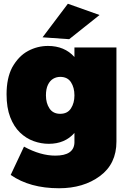

<svg xmlns="http://www.w3.org/2000/svg" viewBox="-20 -800 694 1024"><path d="M295 204Q139 204 37 133L108 -18Q196 30 275 30Q374 30 377 -39V-91Q326 -33 240 -33Q199 -33 159 -47.5Q119 -62 86.5 -93.2Q54 -124.5 34.5 -175Q15 -225.5 15 -297Q15 -383.5 45 -440.5Q79 -501 129.2 -528Q179.5 -555 236 -555Q324 -555 377 -496V-547H601V-45Q601 74 513 139Q425 204 295 204ZM349 -591 207 -601 342 -780 511 -720ZM301 -193Q340 -193 358.5 -222Q377 -251 377 -291Q377 -333 358.5 -361.5Q340 -390 301 -390Q281 -390 263.8 -380Q246.5 -370 235.8 -348Q225 -326 225 -291Q225 -250 244 -221.5Q263 -193 301 -193Z"/></svg>

Font: Argentum Novus Black
Style: Regular
Weight: 900
Designer: Julieta Ulanovsky (font) & Cristiano Sobral (main changes)
Foundry: Julieta Ulanovsky (font) & Cristiano Sobral (main changes)
Version: Version 3.00;November 27, 2020;FontCreator 13.0.0.2655 64-bi